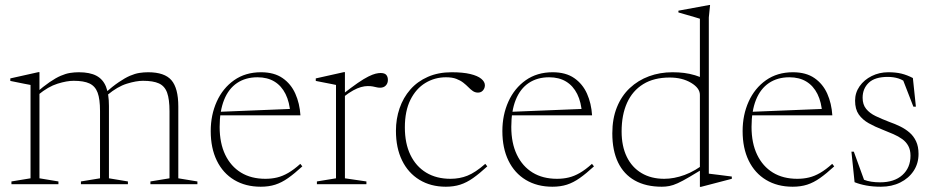

<svg xmlns="http://www.w3.org/2000/svg" viewBox="-20 -733 3719 764"><path d="M137 -364.5V-23.5L212.5 -11V0H25.5V-11L101.5 -23.5V-395Q93.5 -396.5 74.2 -400.2Q55 -404 21 -411V-421L133 -446H137ZM413.5 -311.5V-23.5L489 -11V0H302V-11L378 -23.5V-291.5Q378 -338.5 368.5 -364.2Q359 -390 336.2 -400.8Q313.5 -411.5 273 -411.5Q246 -411.5 209 -400Q172 -388.5 132.5 -356L121.5 -362Q153 -389.5 177.5 -406.2Q202 -423 221.8 -431.5Q241.5 -440 259 -442.8Q276.5 -445.5 293.5 -445.5Q337.5 -445.5 363.8 -431.5Q390 -417.5 401.8 -388Q413.5 -358.5 413.5 -311.5ZM689.5 -309.5V-23.5L765.5 -11V0H578.5V-11L654.5 -23.5V-290Q654.5 -338 645 -364.2Q635.5 -390.5 612.5 -401Q589.5 -411.5 549 -411.5Q522 -411.5 484.8 -400Q447.5 -388.5 408 -355.5L396.5 -361.5Q428 -389.5 452.8 -406.2Q477.5 -423 497.2 -431.5Q517 -440 534.5 -442.8Q552 -445.5 569.5 -445.5Q635 -445.5 662.2 -413.8Q689.5 -382 689.5 -309.5Z M1018.5 -445.5Q1071 -445.5 1104.5 -422.2Q1138 -399 1155.2 -360.2Q1172.5 -321.5 1175.5 -274H850.5V-288L1147 -300L1135.5 -279.5Q1132.5 -326.5 1116.2 -359Q1100 -391.5 1072 -408.5Q1044 -425.5 1004.5 -425.5Q957.5 -425.5 923.5 -402.8Q889.5 -380 871.8 -335.8Q854 -291.5 854 -228Q854 -163.5 876.2 -117.2Q898.5 -71 939 -46.2Q979.5 -21.5 1036 -21.5Q1061 -21.5 1082.8 -26.8Q1104.5 -32 1127 -45Q1149.5 -58 1175 -81L1183 -71Q1152 -42.5 1126.5 -24.5Q1101 -6.5 1075.2 1.8Q1049.5 10 1017.5 10Q957 10 912 -17Q867 -44 842.8 -93.8Q818.5 -143.5 818.5 -211.5Q818.5 -275.5 842.5 -328.8Q866.5 -382 911.5 -413.8Q956.5 -445.5 1018.5 -445.5Z M1494.5 -442.5Q1510.5 -442.5 1517 -435Q1523.5 -427.5 1523.5 -415Q1523.5 -401.5 1515.2 -392.8Q1507 -384 1492.5 -384Q1484.5 -384 1477.8 -385.8Q1471 -387.5 1463.2 -389Q1455.5 -390.5 1443 -390.5Q1431 -390.5 1416.5 -386.5Q1402 -382.5 1385.2 -373.2Q1368.5 -364 1348.5 -348.5L1342 -357Q1378.5 -385.5 1403.5 -402.8Q1428.5 -420 1445.8 -428.5Q1463 -437 1474.5 -439.8Q1486 -442.5 1494.5 -442.5ZM1352.5 -360V-23.5L1438 -11V0H1241V-11L1317 -23.5V-395Q1310.5 -396.5 1298.8 -398.8Q1287 -401 1271 -404.2Q1255 -407.5 1236.5 -411V-421L1348.5 -446H1352.5Z M1777 -445.5Q1822 -445.5 1851.2 -438.5Q1880.5 -431.5 1895 -419.5Q1909.5 -407.5 1909.5 -393.5Q1909.5 -386 1906 -379.2Q1902.5 -372.5 1896.5 -368.5Q1890.5 -364.5 1882.5 -364.5Q1870.5 -364.5 1861.5 -370.8Q1852.5 -377 1843.8 -386Q1835 -395 1823.5 -404Q1812 -413 1795.8 -419.2Q1779.5 -425.5 1754.5 -425.5Q1710 -425.5 1672.8 -403Q1635.5 -380.5 1613.2 -336Q1591 -291.5 1591 -226Q1591 -162.5 1613 -116.8Q1635 -71 1675.8 -46.2Q1716.5 -21.5 1772.5 -21.5Q1809 -21.5 1840.2 -34Q1871.5 -46.5 1911 -81L1919 -71Q1888 -42.5 1862.5 -24.5Q1837 -6.5 1811.2 1.8Q1785.5 10 1754 10Q1694 10 1649 -17.5Q1604 -45 1579.8 -94.8Q1555.5 -144.5 1555.5 -212.5Q1555.5 -260 1570 -302.2Q1584.5 -344.5 1612.8 -376.8Q1641 -409 1682.5 -427.2Q1724 -445.5 1777 -445.5Z M2179 -445.5Q2231.5 -445.5 2265 -422.2Q2298.5 -399 2315.8 -360.2Q2333 -321.5 2336 -274H2011V-288L2307.5 -300L2296 -279.5Q2293 -326.5 2276.8 -359Q2260.5 -391.5 2232.5 -408.5Q2204.5 -425.5 2165 -425.5Q2118 -425.5 2084 -402.8Q2050 -380 2032.2 -335.8Q2014.5 -291.5 2014.5 -228Q2014.5 -163.5 2036.8 -117.2Q2059 -71 2099.5 -46.2Q2140 -21.5 2196.5 -21.5Q2221.5 -21.5 2243.2 -26.8Q2265 -32 2287.5 -45Q2310 -58 2335.5 -81L2343.5 -71Q2312.5 -42.5 2287 -24.5Q2261.5 -6.5 2235.8 1.8Q2210 10 2178 10Q2117.5 10 2072.5 -17Q2027.5 -44 2003.2 -93.8Q1979 -143.5 1979 -211.5Q1979 -275.5 2003 -328.8Q2027 -382 2072 -413.8Q2117 -445.5 2179 -445.5Z M2765 -355.5Q2765 -382.5 2729.8 -403.5Q2694.5 -424.5 2645 -424.5Q2582 -424.5 2539.5 -398.2Q2497 -372 2475.2 -324Q2453.5 -276 2453.5 -210Q2453.5 -151.5 2474 -109.2Q2494.5 -67 2532.8 -44.2Q2571 -21.5 2623 -21.5Q2662 -21.5 2704 -36.8Q2746 -52 2792.5 -88.5L2793.5 -71Q2751 -45 2723.2 -28.8Q2695.5 -12.5 2676.8 -4Q2658 4.5 2643.5 7.2Q2629 10 2613.5 10Q2550 10 2506 -14.8Q2462 -39.5 2439.2 -87Q2416.5 -134.5 2416.5 -202.5Q2416.5 -261 2434.8 -306.2Q2453 -351.5 2486 -382.5Q2519 -413.5 2562.5 -429.5Q2606 -445.5 2656 -445.5Q2680.5 -445.5 2702.2 -442.8Q2724 -440 2745.8 -433.5Q2767.5 -427 2793 -415L2765 -383V-658.5Q2759 -660.5 2744.2 -664.8Q2729.5 -669 2711.8 -674.2Q2694 -679.5 2679.5 -683.5V-690.5L2801.5 -713H2805.5L2800.5 -663.5V-42Q2805 -41.5 2816.5 -40Q2828 -38.5 2842.8 -36.8Q2857.5 -35 2870.8 -33.2Q2884 -31.5 2892 -30.5V-21.5L2769.5 10.5H2765V-62Z M3135 -445.5Q3187.5 -445.5 3221 -422.2Q3254.5 -399 3271.8 -360.2Q3289 -321.5 3292 -274H2967V-288L3263.5 -300L3252 -279.5Q3249 -326.5 3232.8 -359Q3216.5 -391.5 3188.5 -408.5Q3160.5 -425.5 3121 -425.5Q3074 -425.5 3040 -402.8Q3006 -380 2988.2 -335.8Q2970.5 -291.5 2970.5 -228Q2970.5 -163.5 2992.8 -117.2Q3015 -71 3055.5 -46.2Q3096 -21.5 3152.5 -21.5Q3177.5 -21.5 3199.2 -26.8Q3221 -32 3243.5 -45Q3266 -58 3291.5 -81L3299.5 -71Q3268.5 -42.5 3243 -24.5Q3217.5 -6.5 3191.8 1.8Q3166 10 3134 10Q3073.5 10 3028.5 -17Q2983.5 -44 2959.2 -93.8Q2935 -143.5 2935 -211.5Q2935 -275.5 2959 -328.8Q2983 -382 3028 -413.8Q3073 -445.5 3135 -445.5Z M3514.5 -445.5Q3545 -445.5 3567.2 -440Q3589.5 -434.5 3612.5 -422.5L3624.5 -308.5H3614.5L3569.5 -424.5L3598.5 -395.5Q3575 -414.5 3555.2 -420.8Q3535.5 -427 3512.5 -427Q3461.5 -427 3437 -403.8Q3412.5 -380.5 3412.5 -344Q3412.5 -317 3426.5 -299.8Q3440.5 -282.5 3464.5 -271Q3488.5 -259.5 3518.5 -248Q3541.5 -240 3562.2 -229.8Q3583 -219.5 3599.2 -205.5Q3615.5 -191.5 3625.2 -170.8Q3635 -150 3635 -120.5Q3635 -82.5 3615.5 -53Q3596 -23.5 3562.2 -6.8Q3528.5 10 3485.5 10Q3453.5 10 3427.5 5.2Q3401.5 0.5 3380.5 -8L3368 -129.5H3377.5L3422 -7L3393.5 -29.5Q3404 -23 3417.5 -17.8Q3431 -12.5 3447 -10Q3463 -7.5 3482 -7.5Q3538.5 -7.5 3570.8 -36.5Q3603 -65.5 3603 -113.5Q3603 -136.5 3594.2 -152.5Q3585.5 -168.5 3570.2 -179.5Q3555 -190.5 3535 -199.2Q3515 -208 3492 -217Q3462 -228.5 3437 -242.5Q3412 -256.5 3397.2 -277.5Q3382.5 -298.5 3382.5 -332.5Q3382.5 -364 3400.5 -389.8Q3418.5 -415.5 3448.8 -430.5Q3479 -445.5 3514.5 -445.5Z"/></svg>

Font: Newsreader 24pt ExtraLight
Style: Regular
Weight: 250
Designer: Hugues Gentile
Foundry: Production Type
Version: Version 1.003